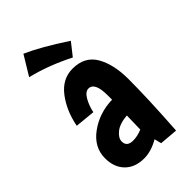

<svg xmlns="http://www.w3.org/2000/svg" viewBox="-218 -741 827 827"><g transform="rotate(-45 195.0 -327.5)"><path d="M138 -286 46 -295Q61 -373 103 -427.5Q145 -482 207 -482Q281 -482 313.5 -425.5Q346 -369 346 -280Q346 -161 334 22L250 15L242 -17Q195 10 153 10Q97 10 65 -22.5Q33 -55 33 -110Q33 -177 93.5 -221Q154 -265 233 -267V-294Q233 -373 195 -373Q176 -373 160.5 -346.5Q145 -320 138 -286ZM228 -90 230 -174Q183 -170 159 -150.5Q135 -131 135 -110Q135 -78 173 -78Q199 -78 228 -90ZM287 -572 242 -515Q144 -565 49 -588L103 -677Q174 -646 287 -572Z"/></g></svg>

Font: Boogaloo
Style: Regular
Weight: 400
Designer: John Vargas Beltran
Foundry: John Vargas Beltran
Version: Version 1.001